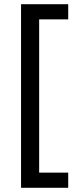

<svg xmlns="http://www.w3.org/2000/svg" viewBox="-20 -734 369 912"><path d="M304 158H80V-714H304V-642H166V86H304Z"/></svg>

Font: binaryh115
Style: Book
Weight: 400
Designer: Jelle Bosma - Monotype Design Team
Foundry: Monotype Imaging Inc.
Version: Version 2.003